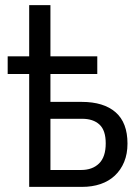

<svg xmlns="http://www.w3.org/2000/svg" viewBox="-20 -746 540 750"><path d="M10 -457V-526H94V-726H177V-526H360V-457H177V-348H299Q385 -348 431.5 -307.5Q478 -267 478 -185Q478 -145 465 -113.5Q452 -82 428.5 -60Q405 -38 372.5 -27Q340 -16 301 -16H94V-457ZM297 -82Q341 -82 367 -107.5Q393 -133 393 -186Q393 -237 368.5 -259.5Q344 -282 301 -282H177V-82Z"/></svg>

Font: D2Coding
Style: Regular
Weight: 400
Monospace: yes
Designer: Yong-Rak Park; Jeong-Hwan Yoon; Sang-Min Lee;
Foundry: NHN Corporation
Version: Version 1.3.2; Build 20180524